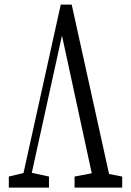

<svg xmlns="http://www.w3.org/2000/svg" viewBox="-20 -763 581 850"><path d="M19 67.4V18.6L96.7 0H111.8L196.8 18.6V67.4ZM69.8 67.4 249 -742.7H297.4L476.1 67.4H399.9L246.6 -641.6H261.7L258.3 -623.5L106.4 67.4ZM310.1 67.4V18.6L408.2 0H424.8L521 18.6V67.4Z"/></svg>

Font: Scarab Serif
Style: Regular
Weight: 400
Designer: John Roberts
Foundry: Scarab
Version: 1.0